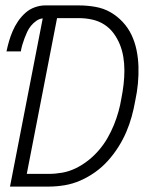

<svg xmlns="http://www.w3.org/2000/svg" viewBox="-20 -690 590 710"><path d="M17 0 138 -622Q126 -621 114.5 -613Q103 -605 94.5 -594.5Q86 -584 80.5 -572Q75 -560 70.5 -548Q66 -536 62.5 -524Q59 -512 57 -500H4Q8 -519 13.5 -538Q19 -557 27 -575.5Q35 -594 46.5 -611Q58 -628 73.5 -642Q89 -656 108.5 -663Q128 -670 147 -670H271Q303 -670 333.5 -664.5Q364 -659 389 -644.5Q414 -630 434 -608.5Q454 -587 466.5 -560.5Q479 -534 485 -504.5Q491 -475 492 -444Q493 -413 490 -381Q487 -349 480 -317Q475 -288 467 -259Q459 -230 447 -202Q435 -174 418 -147Q401 -120 379.5 -96Q358 -72 332 -53.5Q306 -35 277.5 -22.5Q249 -10 219 -5Q189 0 160 0ZM79 -47H160Q185 -47 210.5 -51.5Q236 -56 260.5 -68Q285 -80 306.5 -97Q328 -114 346 -135Q364 -156 377.5 -179.5Q391 -203 401 -227.5Q411 -252 418 -277Q425 -302 429 -327Q434 -352 437 -378Q440 -404 440 -429.5Q440 -455 436 -479.5Q432 -504 423 -526Q414 -548 400 -567Q386 -586 366 -599Q346 -612 321.5 -617.5Q297 -623 271 -623H191Z"/></svg>

Font: Lode Dark Term
Style: Italic
Weight: 400
Italic angle: -11°
Monospace: yes
Designer: Belleve Invis
Foundry: Belleve Invis
Version: Version 29.2.0